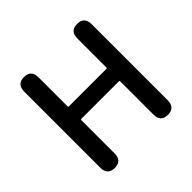

<svg xmlns="http://www.w3.org/2000/svg" viewBox="-180 -919 1101 1101"><g transform="rotate(-45 370.0 -368.5)"><path d="M155 0Q97 0 97 -60V-677Q97 -737 155 -737Q213 -737 213 -677V-441Q213 -436 218 -436H523Q528 -436 528 -441V-677Q528 -737 586 -737Q644 -737 644 -677V-60Q644 0 586 0Q528 0 528 -60V-330Q528 -335 523 -335H218Q213 -335 213 -330V-60Q213 0 155 0Z"/></g></svg>

Font: Resource Han Rounded TW Medium
Style: Regular
Weight: 500
Designer: Cyano Hao (round all glyphs); Ryoko NISHIZUKA 西塚涼子 (kana, bopomofo & ideographs); Paul D. Hunt (Latin, Greek & Cyrillic)
Foundry: Cyano Hao
Version: 0.990